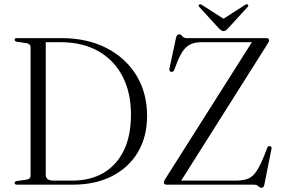

<svg xmlns="http://www.w3.org/2000/svg" viewBox="-20 -882 1354 917"><path d="M50 -8Q50 -15.5 60.5 -17.5L106 -24Q126 -27 126 -43V-656Q126 -672.5 106 -676L60.5 -682.5Q50 -685 50 -692Q50 -700 61.5 -700H272.5Q396 -700 488.2 -652.8Q580.5 -605.5 631.5 -521.8Q682.5 -438 682.5 -328.5Q682.5 -230 639.2 -156.2Q596 -82.5 516 -41.2Q436 0 327 0H61.5Q50 0 50 -8ZM326.5 -19.5Q411 -19.5 473.5 -55.8Q536 -92 570.8 -162.2Q605.5 -232.5 605.5 -335Q605.5 -440 565 -517.8Q524.5 -595.5 449 -638Q373.5 -680.5 268 -680.5H198.5V-47.5Q198.5 -19.5 234.5 -19.5ZM1258.5 -673.5 845.5 -19.5H1105Q1141.5 -19.5 1164.2 -28.5Q1187 -37.5 1205 -64.2Q1223 -91 1244 -144L1256.5 -176.5Q1260.5 -186 1269.5 -184Q1279 -182.5 1276.5 -170.5L1242.5 0Q1239.5 15 1229 15Q1221 15 1214 7.5Q1207 0 1192.5 0H776.5Q762.5 0 762.5 -10Q762.5 -16.5 768.5 -26L1183 -680.5H940Q900 -680.5 874.2 -660.5Q848.5 -640.5 827.5 -588.5L813 -550Q808 -536.5 797 -539Q786.5 -541 789.5 -556L821 -702.5Q824 -718 835.5 -718Q844 -718 851 -709Q858 -700 871.5 -700H1251.5Q1265 -700 1265 -689.5Q1265 -683.5 1258.5 -673.5ZM1070 -747.5Q1064 -741 1059.2 -737.2Q1054.5 -733.5 1047.5 -733.5Q1041 -733.5 1036 -737.2Q1031 -741 1024.5 -747.5L932.5 -848Q925.5 -856 931.5 -860Q936.5 -864 945 -858L1047.5 -792.5L1149.5 -858Q1158.5 -864 1163.5 -860Q1169 -855.5 1162 -848Z"/></svg>

Font: Fraunces 72pt S000 Light
Style: Regular
Weight: 300
Version: Version 1.000; ttfautohint (v1.8.3)